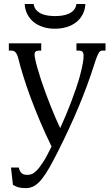

<svg xmlns="http://www.w3.org/2000/svg" viewBox="-20 -736 564 964"><path d="M453.6 -413.6Q420.4 -308.6 375.5 -201.2Q330.6 -93.8 272.5 21.5Q248 70.3 228 105.5Q208 140.6 189.5 163.6Q170.9 186.5 151.9 197.5Q132.8 208.5 110.4 208.5Q96.7 208.5 87.2 207.3Q77.6 206.1 70.3 203.9Q63 201.7 57.1 198.5Q51.3 195.3 44.9 191.9L35.2 105H74.2Q77.1 117.7 81.8 125Q86.4 132.3 92 136Q97.7 139.6 104.2 140.9Q110.8 142.1 118.2 142.1Q127.4 142.1 138.7 138.2Q149.9 134.3 164.3 119.9Q178.7 105.5 197 77.1Q215.3 48.8 238.8 -0.5Q208 -63.5 181.4 -126.2Q154.8 -189 133.5 -246.6Q112.3 -304.2 96.7 -354.5Q81.1 -404.8 71.8 -442.9Q68.4 -457 63.7 -465.1Q59.1 -473.1 54.2 -476.8Q49.3 -480.5 44.9 -481.2Q40.5 -481.9 37.6 -481.9H24.4V-518.6H187V-481.9H177.7Q160.6 -481.9 156 -473.9Q151.4 -465.8 155.8 -443.8Q160.2 -421.4 168.2 -393.3Q176.3 -365.2 186.5 -333.7Q196.8 -302.2 209 -269.5Q221.2 -236.8 233.6 -205.3Q246.1 -173.8 258.5 -144.8Q271 -115.7 282.2 -92.8Q295.4 -121.1 309.6 -154.8Q323.7 -188.5 336.9 -223.1Q350.1 -257.8 361.6 -291.5Q373 -325.2 380.9 -353.5Q391.6 -394 396 -419.2Q400.4 -444.3 399.7 -458.3Q398.9 -472.2 393.3 -477.1Q387.7 -481.9 378.9 -481.9H363.8V-518.6H509.8V-481.9H495.6Q490.2 -481.9 485.8 -480.5Q481.4 -479 477.1 -472.4Q472.7 -465.8 467 -452.1Q461.4 -438.5 453.6 -413.6ZM256.3 -655.3Q273.4 -655.3 291.3 -657.7Q309.1 -660.2 324.2 -666.7Q339.4 -673.3 350.1 -685.1Q360.8 -696.8 363.8 -715.8H408.7Q407.2 -687.5 395.5 -664.6Q383.8 -641.6 363.8 -625.5Q343.8 -609.4 316.2 -600.6Q288.6 -591.8 255.4 -591.8Q222.7 -591.8 195.6 -600.6Q168.5 -609.4 148.7 -625.5Q128.9 -641.6 117.2 -664.6Q105.5 -687.5 104 -715.8H148.9Q151.9 -696.8 162.6 -685.1Q173.3 -673.3 188.5 -666.7Q203.6 -660.2 221.4 -657.7Q239.3 -655.3 256.3 -655.3Z"/></svg>

Font: Arian Grqi
Style: Regular
Weight: 400
Designer: Ruben Hakobyan (Tarumian)
Foundry: Ruben Hakobyan (Tarumian)
Version: Version 1.003